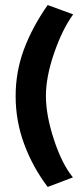

<svg xmlns="http://www.w3.org/2000/svg" viewBox="-20 -702 326 761"><path d="M169 39Q110 -39 76 -130.5Q42 -222 42 -321Q42 -418 75 -506.5Q108 -595 169 -682L270 -645Q227 -586 194.5 -491.5Q162 -397 162 -322Q162 -245 194 -148Q226 -51 269 1Z"/></svg>

Font: Palanquin
Style: Bold
Weight: 700
Designer: Pria Ravichandran
Version: Version 1.0.4